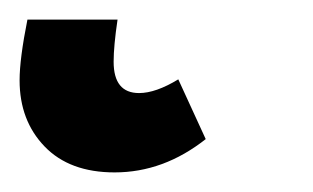

<svg xmlns="http://www.w3.org/2000/svg" viewBox="-40 22 320 196"><path d="M-20 104Q-20 82 -12 42H80Q76 69 76 85Q76 117 102 117Q119 117 142 103L170 164Q127 198 77 198Q31 198 5.5 171.5Q-20 145 -20 104Z"/></svg>

Font: Fira Sans Extra Condensed SemiBold
Style: Italic
Weight: 600
Width: 3
Italic angle: -8°
Designer: Carrois Corporate & Edenspiekermann AG
Foundry: Carrois Corporate GbR & Edenspiekermann AG
Version: Version 4.203